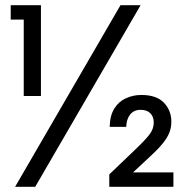

<svg xmlns="http://www.w3.org/2000/svg" viewBox="-20 -720 738 740"><path d="M71.5 -350V-644.4H21.3V-700H137.8V-350ZM38.2 0 444.4 -700H521.9L115.7 0ZM401.2 0V-47.8L499 -141.4Q540 -180.2 556.3 -201.9Q572.6 -223.5 572.6 -247.8Q572.6 -270.1 559.5 -283.4Q546.5 -296.7 521.7 -296.7Q496.3 -296.7 481.8 -278.8Q467.3 -260.8 466.5 -231H402.7Q403.7 -274.5 420.6 -301.6Q437.4 -328.7 465.3 -341.4Q493.2 -354 524.9 -354Q583.4 -354 611.9 -324Q640.4 -294 640.4 -250.8Q640.4 -229 633 -209.6Q625.6 -190.3 608.2 -168.4Q590.8 -146.5 558.3 -116.7L492.9 -55.6H648.4V0Z"/></svg>

Font: Envelope Sans Variable
Style: Regular
Weight: 500
Designer: Andreas Rasmussen / Norman Anderson
Foundry: mail.de GmbH
Version: Version 1.150